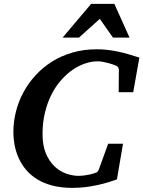

<svg xmlns="http://www.w3.org/2000/svg" viewBox="-20 -937 727 974"><path d="M655.8 -469.2H582L583 -581.1Q584 -586.9 579.8 -594.2Q575.7 -601.6 567.9 -604Q564 -606 553.2 -609.9Q542.5 -613.8 529.1 -617.2Q515.6 -620.6 501.5 -623.3Q487.3 -626 476.1 -626Q444.3 -626 411.1 -614.7Q377.9 -603.5 346.9 -581.8Q315.9 -560.1 288.3 -528.3Q260.7 -496.6 240.2 -455.6Q219.7 -414.6 207.8 -364.7Q195.8 -314.9 195.8 -256.8Q195.8 -199.7 212.4 -159.7Q229 -119.6 255.6 -94Q282.2 -68.4 314.9 -56.6Q347.7 -44.9 379.9 -44.9Q390.6 -44.9 403.3 -46.4Q416 -47.9 427.7 -50.3Q439.5 -52.7 449 -55.2Q458.5 -57.6 462.9 -60.1Q470.7 -61 474.6 -65.9Q478.5 -70.8 481 -76.2L528.8 -208H604L573.2 -26.9Q554.2 -20 529.5 -12.5Q504.9 -4.9 476.1 1.5Q447.3 7.8 414.8 12Q382.3 16.1 347.2 16.1Q291 16.1 246.8 4.6Q202.6 -6.8 169.4 -27.1Q136.2 -47.4 113 -74.7Q89.8 -102.1 75.4 -133.8Q61 -165.5 54.4 -199.7Q47.9 -233.9 47.9 -268.1Q47.9 -319.3 60.8 -370.6Q73.7 -421.9 98.6 -468.3Q123.5 -514.6 160.2 -554.7Q196.8 -594.7 243.7 -624.3Q290.5 -653.8 347.7 -670.4Q404.8 -687 471.2 -687Q500 -687 526.1 -683.8Q552.2 -680.7 578.1 -675.3Q604 -669.9 630.6 -662.1Q657.2 -654.3 687 -645ZM553.2 -746.1 486.3 -841.3 380.4 -746.1H297.4L442.4 -917.5H560.1L637.2 -746.1Z"/></svg>

Font: Charis SIL
Style: Bold Italic
Weight: 700
Italic angle: -11°
Foundry: SIL International
Version: Version 4.112